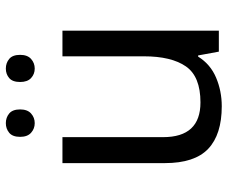

<svg xmlns="http://www.w3.org/2000/svg" viewBox="-81 -689 780 658"><g transform="rotate(-90 309.0 -360.0)"><path d="M533 -536V0H461L448 -71H444Q418 -29 372 -9.5Q326 10 274 10Q177 10 128 -36.5Q79 -83 79 -185V-536H168V-191Q168 -63 287 -63Q376 -63 410.5 -113Q445 -163 445 -257V-536ZM169 -681Q169 -707 183 -718.5Q197 -730 216 -730Q235 -730 249 -718.5Q263 -707 263 -681Q263 -656 249 -643.5Q235 -631 216 -631Q197 -631 183 -643.5Q169 -656 169 -681ZM357 -681Q357 -707 370.5 -718.5Q384 -730 403 -730Q422 -730 436 -718.5Q450 -707 450 -681Q450 -656 436 -643.5Q422 -631 403 -631Q384 -631 370.5 -643.5Q357 -656 357 -681Z"/></g></svg>

Font: Noto Sans Hebrew Droid
Style: Regular
Weight: 400
Designer: Monotype Design Team
Foundry: Monotype Imaging Inc.
Version: Version 1.100